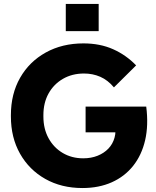

<svg xmlns="http://www.w3.org/2000/svg" viewBox="-20 -934 788 969"><path d="M396 15Q290 15 208.5 -31Q127 -77 81 -158.5Q35 -240 35 -346V-353Q35 -460 81.5 -541.5Q128 -623 211 -669Q294 -715 401 -715Q485 -715 551 -685.5Q617 -656 667 -604L555 -493Q524 -530 486 -546.5Q448 -563 404 -563Q344 -563 297.5 -536Q251 -509 225 -462Q199 -415 199 -353V-346Q199 -284 225 -236.5Q251 -189 296.5 -162Q342 -135 400 -135Q440 -135 472.5 -148Q505 -161 527 -184Q549 -207 558 -239Q567 -271 559 -308L628 -266H412V-396H718Q730 -302 712.5 -226.5Q695 -151 652 -97Q609 -43 544 -14Q479 15 396 15ZM312 -777V-914H478V-777Z"/></svg>

Font: SUSE ExtraBold
Style: Regular
Weight: 800
Designer: Rene Bieder
Foundry: SUSE
Version: Version 1.000